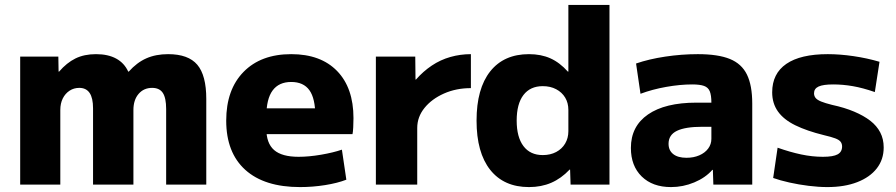

<svg xmlns="http://www.w3.org/2000/svg" viewBox="-20 -750 3641 780"><path d="M62 0V-520H217L218 -459H220Q251 -495 286.5 -512.5Q322 -530 370 -530Q419 -530 452 -512Q485 -494 501 -459H503Q536 -496 574.5 -513Q613 -530 663 -530Q745 -530 781.5 -487Q818 -444 818 -348V0H655V-307Q655 -352 641.5 -372.5Q628 -393 598 -393Q564 -393 543 -368.5Q522 -344 522 -303V0H358V-310Q358 -352 344 -372.5Q330 -393 302 -393Q280 -393 262.5 -381.5Q245 -370 235 -350Q225 -330 225 -303V0Z M1199 10Q1054 10 976.5 -60Q899 -130 899 -260Q899 -386 969.5 -458Q1040 -530 1163 -530Q1283 -530 1349.5 -461.5Q1416 -393 1416 -270Q1416 -253 1415 -233Q1414 -213 1412 -205H992V-310H1282L1261 -278Q1261 -350 1237 -383.5Q1213 -417 1163 -417Q1113 -417 1087.5 -382.5Q1062 -348 1062 -277V-227Q1062 -168 1093.5 -140.5Q1125 -113 1193 -113Q1235 -113 1284.5 -121.5Q1334 -130 1369 -142L1387 -20Q1351 -6 1300.5 2Q1250 10 1199 10Z M1507 0V-520H1667L1668 -427H1670Q1699 -460 1734 -483.5Q1769 -507 1809.5 -518.5Q1850 -530 1893 -530V-392Q1833 -392 1783.5 -370Q1734 -348 1704.5 -311.5Q1675 -275 1675 -230V0Z M2129 10Q2027 10 1971.5 -60Q1916 -130 1916 -260Q1916 -390 1971.5 -460Q2027 -530 2129 -530Q2178 -530 2216 -513Q2254 -496 2287 -459H2289V-730H2456V0H2298L2296 -61H2294Q2260 -25 2219.5 -7.5Q2179 10 2129 10ZM2185 -120Q2216 -120 2239.5 -132.5Q2263 -145 2276 -167Q2289 -189 2289 -217V-303Q2289 -332 2276 -353.5Q2263 -375 2239.5 -387.5Q2216 -400 2185 -400Q2134 -400 2106.5 -364Q2079 -328 2079 -260Q2079 -193 2106.5 -156.5Q2134 -120 2185 -120Z M2706 10Q2631 10 2587 -33Q2543 -76 2543 -149Q2543 -237 2612.5 -285Q2682 -333 2809 -333H2870Q2870 -363 2863.5 -379Q2857 -395 2840 -401Q2823 -407 2792 -407Q2743 -407 2686.5 -397Q2630 -387 2582 -369L2564 -492Q2616 -510 2682.5 -520Q2749 -530 2815 -530Q2897 -530 2945 -510.5Q2993 -491 3014.5 -447Q3036 -403 3036 -329V0H2878L2876 -60H2874Q2846 -28 2800.5 -9Q2755 10 2706 10ZM2769 -109Q2798 -109 2821 -119Q2844 -129 2857 -146.5Q2870 -164 2870 -186V-235H2834Q2764 -235 2730 -218.5Q2696 -202 2696 -166Q2696 -139 2715 -124Q2734 -109 2769 -109Z M3341 10Q3306 10 3265.5 5Q3225 0 3187 -8.5Q3149 -17 3121 -27L3139 -150Q3190 -132 3235 -122.5Q3280 -113 3323 -113Q3365 -113 3383 -123Q3401 -133 3401 -155Q3401 -166 3395 -174Q3389 -182 3373 -188Q3357 -194 3327 -201Q3258 -218 3211 -241Q3164 -264 3140.5 -297Q3117 -330 3117 -375Q3117 -451 3174.5 -490.5Q3232 -530 3343 -530Q3392 -530 3447 -522Q3502 -514 3553 -499L3534 -376Q3485 -393 3444.5 -400Q3404 -407 3365 -407Q3324 -407 3305.5 -398.5Q3287 -390 3287 -371Q3287 -360 3293.5 -352Q3300 -344 3316 -337.5Q3332 -331 3360 -324Q3411 -313 3450 -296.5Q3489 -280 3515.5 -259.5Q3542 -239 3556 -212Q3570 -185 3570 -151Q3570 -102 3542 -66Q3514 -30 3462.5 -10Q3411 10 3341 10Z"/></svg>

Font: M PLUS 1 ExtraBold
Style: Regular
Weight: 800
Designer: Coji Morishita
Foundry: UNDERFOREST DESIGN
Version: Version 1.001